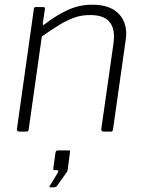

<svg xmlns="http://www.w3.org/2000/svg" viewBox="-20 -560 618 817"><path d="M62 0Q57 0 54 -3.5Q51 -7 52 -11L124 -521Q125 -527 126.5 -528.5Q128 -530 132 -530H163Q168 -530 170 -528Q172 -526 171 -521L162 -460Q161 -450 169 -456Q221 -496 269.5 -518Q318 -540 372 -540Q444 -540 480.5 -506Q517 -472 517 -417Q517 -411 516.5 -404.5Q516 -398 515 -391L461 -10Q460 -4 458 -2Q456 0 451 0H420Q416 0 413 -3.5Q410 -7 411 -11L463 -376Q464 -384 464.5 -391.5Q465 -399 465 -405Q465 -449 440.5 -472.5Q416 -496 363 -496Q328 -496 297.5 -485.5Q267 -475 234 -455Q201 -435 158 -405L102 -9Q101 -4 99 -2Q97 0 91 0H62ZM194 237Q191 237 190.5 234.5Q190 232 193 229L226 175Q229 170 228 167Q227 164 222 164H213Q209 164 207.5 162.5Q206 161 207 155L216 90Q218 80 225 80H274Q279 80 278 86L268 163Q266 167 266 170L224 229Q221 233 218 235Q215 237 208 237Z"/></svg>

Font: Libre Franklin ExtraLight
Style: Italic
Weight: 250
Italic angle: -8°
Designer: Pablo Impallari, Rodrigo Fuenzalida, Nhung Nguyen
Foundry: Impallari Type
Version: Version 3.000